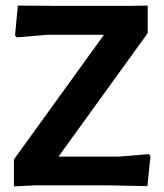

<svg xmlns="http://www.w3.org/2000/svg" viewBox="-20 -665 587 689"><path d="M510 -645V-546L190 -103H406L515 -112L520 -104L509 3L364 0H107L30 4V-93L353 -540H149L40 -531L34 -538L44 -645L174 -644H448Z"/></svg>

Font: Alegreya Sans SC
Style: Bold
Weight: 700
Designer: Juan Pablo del Peral
Foundry: Huerta Tipografica
Version: Version 2.007